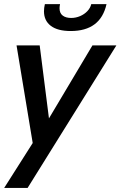

<svg xmlns="http://www.w3.org/2000/svg" viewBox="-20 -710 590 940"><path d="M195.3 -654.8Q195.3 -670.9 199.7 -689.9H273.9Q271.5 -677.7 271.5 -669.9Q271.5 -645.5 286.9 -633.8Q302.2 -622.1 328.6 -622.1Q351.1 -622.1 372.1 -631.1Q393.1 -640.1 407.7 -655.5Q422.4 -670.9 426.8 -689.9H501.5Q472.2 -558.1 326.2 -558.1Q262.2 -558.1 228.8 -583.5Q195.3 -608.9 195.3 -654.8ZM0.5 210 140.1 -9.8 61 -487.8H174.3L219.7 -130.4L432.6 -487.8H549.8L115.2 210Z"/></svg>

Font: Acari Sans SemiBold
Style: Italic
Weight: 600
Italic angle: -13°
Designer: Alfredo Marco Pradil and Stefan Peev
Foundry: Hanken Design Co.
Version: Version 1.045;January 11, 2019;FontCreator 11.5.0.2425 64-bi